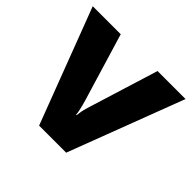

<svg xmlns="http://www.w3.org/2000/svg" viewBox="-136 -706 863 863"><g transform="rotate(45 295.0 -275.0)"><path d="M209 0 0 -550H178L276 -225Q278 -218 281.5 -205Q285 -192 288 -178Q291 -164 292 -152H295Q296 -164 298.5 -177.5Q301 -191 305 -203.5Q309 -216 311 -224L412 -550H590L381 0Z"/></g></svg>

Font: Noto Sans Syriac Eastern ExtraBold
Style: Regular
Weight: 800
Designer: Patrick Giasson and the Monotype Design Team
Foundry: Monotype Imaging Inc.
Version: Version 3.001